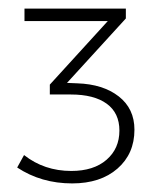

<svg xmlns="http://www.w3.org/2000/svg" viewBox="-20 -718 382 447"><path d="M160 -524Q220 -522 256.5 -493.5Q293 -465 293 -416Q293 -360 253.5 -325.5Q214 -291 148 -291Q76 -291 20 -328L36 -357Q83 -320 146 -320Q198 -320 228 -346Q258 -372 258 -414Q258 -455 228.5 -476.5Q199 -498 145 -498H96V-521L231 -669H37V-698H273V-675L136 -525Z"/></svg>

Font: Montserrat Ultra Light
Style: Regular
Weight: 200
Designer: Julieta Ulanovsky
Foundry: Julieta Ulanovsky
Version: Version 3.100;PS 003.100;hotconv 1.0.88;makeotf.lib2.5.64775